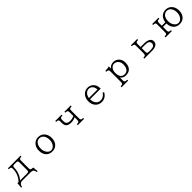

<svg xmlns="http://www.w3.org/2000/svg" viewBox="757 -2964 5486 5486"><g transform="rotate(-45 3500.0 -220.5)"><path d="M258.3 -540H771V-503.9Q712.9 -503.4 695.3 -486.8Q679.2 -472.7 679.2 -424.8V-122.1Q679.2 -68.8 707 -56.6Q725.1 -48.8 788.1 -43L803.2 119.1H768.1Q756.3 0 652.3 0H292Q244.6 0 208.5 35.2Q175.3 67.9 172.4 119.1H137.2L152.3 -47.9H199.2Q351.6 -217.3 351.6 -425.3Q351.6 -475.6 332.5 -489.3Q313.5 -503.4 258.3 -503.9ZM260.3 -47.9H544.4Q586.4 -47.9 599.6 -64.5Q611.3 -79.1 611.3 -122.1V-418Q611.3 -463.9 598.1 -478Q585 -492.2 544.4 -492.2H470.2Q427.7 -492.2 413.1 -474.6Q400.4 -460 400.4 -418Q398.9 -287.6 339.8 -166.5Q308.6 -104 260.3 -47.9Z M1501 -560.1Q1631.8 -560.1 1705.1 -457.5Q1760.3 -380.4 1760.3 -268.6Q1760.3 -154.8 1706.1 -79.1Q1634.8 20 1500 20Q1384.3 20 1313.5 -55.7Q1240.2 -134.3 1240.2 -268.6Q1240.2 -394.5 1308.6 -474.1Q1381.8 -560.1 1501 -560.1ZM1499 -512.2Q1432.6 -512.2 1385.3 -463.4Q1320.3 -397.5 1320.3 -271Q1320.3 -168.9 1374.5 -97.7Q1427.2 -27.8 1500.5 -27.8Q1567.4 -27.8 1619.1 -88.9Q1680.2 -161.6 1680.2 -271.5Q1680.2 -373 1635.7 -438.5Q1585.4 -512.2 1499 -512.2Z M2172.4 -540H2427.2V-503.9Q2365.7 -503.4 2348.6 -485.4Q2333 -469.2 2333 -424.8V-358.9Q2333 -238.3 2482.4 -238.3Q2561.5 -238.3 2638.2 -275.9V-424.8Q2638.2 -472.2 2621.1 -487.3Q2602.5 -503.9 2543.9 -503.9V-540H2798.3V-503.9Q2736.3 -503.4 2719.7 -485.4Q2705.1 -470.2 2705.1 -424.8V-116.2Q2705.1 -68.4 2722.7 -52.2Q2739.7 -37.1 2798.3 -36.1V0H2543.9V-36.1Q2606 -37.6 2623 -55.7Q2638.2 -71.8 2638.2 -116.2V-223.1Q2559.1 -183.1 2468.3 -183.1Q2364.3 -183.1 2315.9 -224.6Q2265.1 -267.6 2265.1 -358.9V-424.8Q2265.1 -474.6 2247.6 -488.8Q2228.5 -503.9 2172.4 -503.9Z M3314.9 -275.4V-267.6Q3314.9 -189 3346.2 -131.8Q3398.4 -36.1 3506.8 -36.1Q3627 -36.1 3707 -159.2L3738.8 -127.4Q3653.8 20 3500.5 20Q3365.7 20 3292 -81.1Q3236.8 -156.7 3236.8 -268.1Q3236.8 -382.8 3298.3 -463.4Q3373 -560.1 3495.1 -560.1Q3580.6 -560.1 3644 -511.7Q3715.3 -458 3736.8 -364.7Q3744.6 -331.1 3744.6 -295.4V-275.4ZM3660.6 -323.2Q3656.7 -406.2 3624 -449.2Q3575.7 -513.2 3496.1 -513.2Q3421.4 -513.2 3368.7 -449.2Q3326.7 -398.4 3316.9 -323.2Z M4192.9 119.1V83Q4254.9 82 4271.5 64.5Q4287.1 48.3 4287.1 3.9V-433.1Q4287.1 -474.6 4269 -487.8Q4252 -500.5 4197.8 -503.9V-540Q4297.4 -541.5 4356.4 -560.1V-466.8Q4377.4 -505.4 4418.5 -529.8Q4469.2 -560.1 4528.8 -560.1Q4638.2 -560.1 4707 -484.9Q4772 -414.6 4772 -300.8Q4772 -163.1 4701.2 -93.3Q4637.7 -29.8 4522.5 -29.8Q4453.6 -29.8 4402.8 -65.4Q4375 -85.4 4356.4 -115.7V3.9Q4356.4 50.8 4374.5 65.9Q4393.1 81.5 4460.4 83V119.1ZM4516.1 -510.3Q4454.6 -510.3 4405.8 -454.6Q4355.5 -397.9 4355.5 -303.2Q4355.5 -218.3 4376.5 -170.9Q4416 -79.6 4521 -79.6Q4619.1 -79.6 4664.1 -166Q4692.4 -220.7 4692.4 -302.2Q4692.4 -379.4 4657.2 -433.6Q4622.1 -486.8 4560.5 -503.9Q4538.6 -510.3 4516.1 -510.3Z M5230 -540H5483.9V-503.9Q5422.9 -502 5406.2 -484.4Q5390.6 -468.3 5390.6 -425.3V-310.1H5534.7Q5641.1 -310.1 5706.5 -275.4Q5727.1 -264.6 5742.2 -247.6Q5776.9 -207.5 5776.9 -156.7Q5776.9 -82 5717.8 -40.5Q5659.7 0 5533.7 0H5230V-36.1Q5288.6 -37.6 5306.2 -54.2Q5324.2 -70.8 5324.2 -116.2V-425.3Q5324.2 -470.7 5307.1 -485.8Q5289.1 -502 5230 -503.9ZM5390.6 -264.2V-120.1Q5390.6 -73.7 5407.2 -59.6Q5423.3 -45.9 5473.6 -45.9H5533.7Q5696.8 -45.9 5696.8 -156.2Q5696.8 -264.2 5536.6 -264.2Z M6249.5 -311H6389.6Q6400.4 -392.1 6435.1 -446.3Q6479.5 -515.1 6553.7 -543.5Q6598.1 -560.1 6647.5 -560.1Q6779.3 -560.1 6852.5 -457.5Q6907.7 -380.4 6907.7 -268.6Q6907.7 -147 6846.2 -69.3Q6774.9 20 6647.9 20Q6555.2 20 6489.3 -30.3Q6393.1 -103.5 6387.7 -263.2H6249.5V-116.2Q6249.5 -68.4 6268.6 -52.7Q6286.1 -37.6 6343.8 -36.1V0H6088.9V-36.1Q6150.4 -37.6 6167.5 -55.7Q6183.1 -71.8 6183.1 -116.2V-425.3Q6183.1 -473.6 6164.1 -488.8Q6145 -503.9 6088.9 -503.9V-540H6343.8V-503.9Q6282.2 -503.4 6265.1 -485.4Q6249.5 -469.2 6249.5 -425.3ZM6646.5 -512.2Q6580.1 -512.2 6532.2 -463.4Q6467.8 -397.5 6467.8 -271Q6467.8 -168.5 6521.5 -97.7Q6575.2 -27.8 6647.9 -27.8Q6715.3 -27.8 6766.6 -89.4Q6827.6 -161.6 6827.6 -272Q6827.6 -373 6783.2 -438.5Q6732.9 -512.2 6646.5 -512.2Z"/></g></svg>

Font: BIZ UDMincho
Style: Regular
Weight: 400
Monospace: yes
Designer: TypeBank Co., Ltd.
Foundry: Morisawa Inc.
Version: Version 1.06